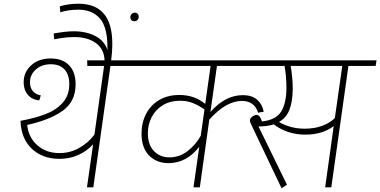

<svg xmlns="http://www.w3.org/2000/svg" viewBox="-20 -1006 2042 1031"><path d="M723 -652H573L481 0H447L480 -231Q446 -194 400 -173.5Q354 -153 299 -153Q209 -153 151.5 -206.5Q94 -260 90 -357Q168 -372 224 -393Q280 -414 316 -453.5Q352 -493 352 -555Q352 -605 326.5 -633Q301 -661 253 -661Q204 -661 172.5 -633Q141 -605 141 -564Q141 -534 157 -516Q173 -498 199 -494L191 -467Q153 -470 130 -496.5Q107 -523 107 -564Q107 -619 147.5 -655.5Q188 -692 252 -692Q316 -692 351 -655.5Q386 -619 386 -554Q386 -461 317 -411.5Q248 -362 126 -335Q133 -268 180.5 -226Q228 -184 299 -184Q357 -184 406 -212Q455 -240 487 -283L539 -652H449L448 -682H728Z M583 -772Q583 -726 576 -676H542Q542 -682 540 -698Q533 -750 489.5 -778.5Q446 -807 379 -807Q342 -807 309 -801.5Q276 -796 271 -795L268 -826Q333 -838 376 -838Q444 -838 493 -812Q542 -786 557 -737V-750Q557 -862 515.5 -908Q474 -954 401 -954Q349 -954 304 -940L301 -972Q348 -986 401 -986Q583 -986 583 -772ZM680 -913Q680 -924 687 -931Q694 -938 704 -938Q714 -938 719.5 -932Q725 -926 725 -917Q725 -906 718.5 -899Q712 -892 702 -892Q691 -892 685.5 -898Q680 -904 680 -913Z M1396 -406 1366 -401Q1346 -464 1279 -464Q1194 -464 1104 -364L1053 0H1019L1050 -218Q1018 -176 976 -153Q934 -130 886 -130Q820 -130 780 -171.5Q740 -213 740 -289Q740 -347 764.5 -394.5Q789 -442 835 -469Q881 -496 943 -496Q1024 -496 1082 -448L1111 -652H696L700 -682H1316L1312 -652H1145L1110 -405Q1190 -495 1283 -495Q1334 -495 1361.5 -470Q1389 -445 1396 -406ZM1058 -277 1078 -418Q1047 -440 1016 -452.5Q985 -465 947 -465Q894 -465 855 -441.5Q816 -418 795 -378Q774 -338 774 -290Q774 -229 806.5 -195Q839 -161 890 -161Q943 -161 986.5 -194Q1030 -227 1058 -277Z M1997 -652H1851L1759 0H1726L1772 -329Q1711 -283 1620 -283Q1523 -283 1450 -338Q1415 -327 1368 -327L1521 -14L1492 5L1331 -333Q1322 -351 1322 -359Q1322 -370 1334.5 -379.5Q1347 -389 1358 -389Q1367 -389 1374 -380.5Q1381 -372 1387 -354Q1463 -362 1490.5 -408Q1518 -454 1518 -535Q1518 -595 1508 -652H1278L1283 -682H2002ZM1818 -652H1541Q1552 -584 1552 -528Q1551 -459 1534 -416Q1517 -373 1478 -351Q1540 -315 1616 -315Q1669 -315 1710.5 -330.5Q1752 -346 1778 -372Z"/></svg>

Font: FiraGO UltraLight
Style: Italic
Weight: 200
Italic angle: -8°
Designer: bBox Type GmbH
Foundry: bBox Type GmbH
Version: Version 1.001